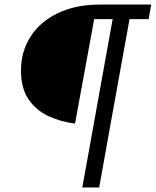

<svg xmlns="http://www.w3.org/2000/svg" viewBox="-20 -690 683 842"><path d="M393 -606 309 -148Q245 -156 191 -181.5Q137 -207 104.5 -255.5Q72 -304 72 -380Q72 -464 114 -529.5Q156 -595 234 -632.5Q312 -670 419 -670H643L632 -606H548L471 -180Q457 -102 443 -24Q429 54 415 132H341L474 -606Z"/></svg>

Font: Source Serif 4 Caption
Style: Italic
Weight: 400
Italic angle: -12°
Designer: Frank Grießhammer
Foundry: Adobe Systems Incorporated
Version: Version 4.004;hotconv 1.0.117;makeotfexe 2.5.65602